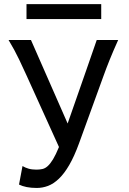

<svg xmlns="http://www.w3.org/2000/svg" viewBox="-20 -909 631 941"><path d="M559.1 -712.9Q533.7 -656.2 517.1 -615Q500.5 -573.7 488.3 -539.6L367.2 -206.1Q343.8 -142.1 319.3 -100.1Q294.9 -58.1 268.8 -33.2Q242.7 -8.3 215.6 2Q188.5 12.2 160.2 12.2Q132.3 12.2 110.6 7.8Q88.9 3.4 73.2 -4.4L90.3 -95.2Q103 -87.4 119.6 -82.5Q136.2 -77.6 158.2 -77.6Q174.3 -77.6 187.7 -80.6Q201.2 -83.5 213.9 -95Q226.6 -106.4 240 -128.4Q253.4 -150.4 269 -188.5L109.9 -539.6Q95.2 -572.3 73.5 -617.9Q51.8 -663.6 22 -712.9H131.8L311.5 -303.7Q320.3 -329.1 331.3 -360.4Q342.3 -391.6 354 -425.3Q365.7 -459 377.7 -493.2Q389.6 -527.3 400.9 -559.6Q427.2 -634.3 454.1 -712.9ZM109.9 -888.7H476.1V-815.4H109.9Z"/></svg>

Font: Andika Compact
Style: Regular
Weight: 400
Designer: Victor Gaultney, Annie Olsen, Julie Remington, Don Collingsworth, Eric Hays, Becca Hirsbrunner
Foundry: SIL International
Version: Version 5.000 ; LnSpcTght